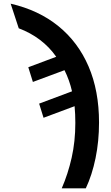

<svg xmlns="http://www.w3.org/2000/svg" viewBox="-20 -785 603 1045"><path d="M316 240Q350 162 370 73.5Q390 -15 390 -116Q390 -138 389 -162.5Q388 -187 386 -207L217 -144L193 -221L372 -288Q358 -349 331 -403L159 -339L134 -419L286 -476Q249 -529 197.5 -568Q146 -607 82 -631L38 -765Q190 -730 297.5 -643Q405 -556 462 -423.5Q519 -291 519 -118Q519 -16 500 76Q481 168 447 240Z"/></svg>

Font: Noto Sans Mono SemiCondensed
Style: Bold
Weight: 700
Width: 4
Designer: Monotype Design Team
Foundry: Monotype Imaging Inc.
Version: Version 2.014